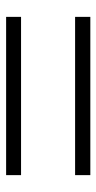

<svg xmlns="http://www.w3.org/2000/svg" viewBox="140 -686 322 643"><g transform="rotate(90 301.5 -365.0)"><path d="M567 -224H37V-274H567ZM567 -455H37V-506H567Z"/></g></svg>

Font: Noto Serif JP ExtraLight
Style: Bold
Weight: 700
Version: Version 2.003-H1;hotconv 1.1.1;makeotfexe 2.6.0